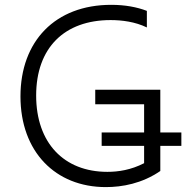

<svg xmlns="http://www.w3.org/2000/svg" viewBox="-20 -757 781 787"><path d="M723.4 -214.1H637.1V-389.2H370.4V-329.5H570.7V-214.1H396.7V-159.1H570.7V-88.1C517 -60.4 464.8 -52.6 420.1 -52.6C242.2 -52.6 128.2 -171.2 128.2 -365.4C128.2 -561.1 244 -674.7 433.6 -674.7C479 -674.7 533.7 -668 582 -644.5V-712.4C541.5 -728 492.5 -737.2 435.7 -737.2C206.3 -737.2 63.9 -588.1 63.9 -361.9C63.9 -135.3 207 9.9 413.7 9.9C480.8 9.9 562.1 -4.6 637.1 -56.1V-159.1H723.4Z"/></svg>

Font: TID UI Light
Style: Regular
Weight: 300
Designer: The TID Project Authors
Foundry: Bakken & Bæck
Version: Version 1.001;hotconv 1.0.109;makeotfexe 2.5.65596